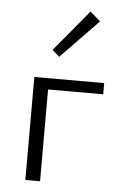

<svg xmlns="http://www.w3.org/2000/svg" viewBox="-51 -730 486 767"><g transform="rotate(5 192.0 -346.5)"><path d="M172 -502 143 -527 281 -693 322 -657ZM360 -368H139V0H80V-413H360Z"/></g></svg>

Font: Ysabeau Infant Semilight
Style: Regular
Weight: 300
Designer: Christian Thalmann (Catharsis Fonts)
Version: Version 0.003